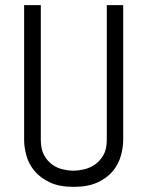

<svg xmlns="http://www.w3.org/2000/svg" viewBox="-20 -721 574 748"><path d="M267 -56Q284 -56 306.5 -61Q329 -66 349 -79.5Q369 -93 382.5 -116Q396 -139 396 -176V-701H460V-176Q460 -147 451 -114.5Q442 -82 420 -55Q398 -28 360.5 -10.5Q323 7 267 7Q211 7 174 -10.5Q137 -28 114.5 -55Q92 -82 83 -114.5Q74 -147 74 -176V-701H139V-176Q139 -139 152 -116Q165 -93 184 -79.5Q203 -66 225.5 -61Q248 -56 267 -56Z"/></svg>

Font: Marvel
Style: Bold
Weight: 700
Designer: Carolina Trebol
Foundry: Carolina Trebol
Version: Version 1.001